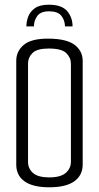

<svg xmlns="http://www.w3.org/2000/svg" viewBox="-20 -792 419 815"><path d="M187 -772Q242 -772 265 -745Q288 -718 288 -680H256Q255 -707 240 -725.5Q225 -744 188 -744Q153 -744 138.5 -724.5Q124 -705 124 -680H92Q92 -701 100 -722Q108 -743 128.5 -757.5Q149 -772 187 -772ZM189 3Q120 3 84.5 -22Q49 -47 49 -93V-534Q49 -575 81.5 -602Q114 -629 189 -628Q264 -627 297.5 -601Q331 -575 331 -533V-94Q331 -48 295.5 -22.5Q260 3 189 3ZM189 -39Q237 -39 259 -58Q281 -77 281 -106V-522Q281 -547 261.5 -566.5Q242 -586 187 -586Q137 -586 118 -567Q99 -548 99 -523V-105Q99 -76 120.5 -57.5Q142 -39 189 -39Z"/></svg>

Font: Smooch Sans Thin
Style: Regular
Weight: 400
Version: Version 1.010